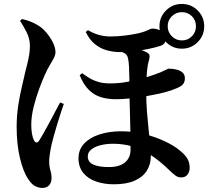

<svg xmlns="http://www.w3.org/2000/svg" viewBox="-20 -867 1040 955"><path d="M545.5 49.7Q498.2 49.7 458.1 35.9Q418 22.1 394.3 -6.8Q370.5 -35.6 370.5 -80.3Q370.5 -122.6 398.2 -152.5Q425.9 -182.4 474.3 -198.2Q522.6 -214 583.8 -214Q643.8 -214 699 -199.8Q754.2 -185.7 799.4 -164.4Q844.7 -143.2 872.7 -119.8Q899.1 -99 911.3 -79.1Q923.4 -59.2 923.4 -32Q923.4 -13.3 912.8 1.1Q902.3 15.5 881.3 15.5Q864.3 15.5 851.2 5.1Q838.1 -5.2 825.4 -17.4Q773.2 -68.7 726.8 -97.8Q680.4 -126.9 635.8 -139.5Q591.2 -152 542.2 -152Q510 -152 481.2 -145Q452.5 -138 434.5 -123.8Q416.6 -109.6 416.6 -89.1Q416.6 -61.2 443.5 -48.7Q470.4 -36.1 522.2 -36.1Q574 -36.1 601.6 -59.1Q629.3 -82.1 629.3 -123.3Q629.3 -171.1 628.4 -215.9Q627.5 -260.6 626.5 -299.8Q625.4 -339 624.5 -371Q623.6 -403.1 623.6 -425.2Q623.6 -449.7 623.4 -478.6Q623.2 -507.6 621.8 -533.9Q620.5 -560.3 616.9 -576.2Q613.2 -597.9 592.6 -605.9Q572.1 -613.8 557.8 -617.8L597 -634.5Q615.7 -632.9 636.5 -629.1Q657.4 -625.2 677 -619.8Q696.6 -614.3 708.5 -607.3Q721.6 -600.8 723.5 -591.6Q725.3 -582.5 721.1 -568.5Q712.3 -538.4 709.8 -495.3Q707.3 -452.2 707.3 -410.3Q707.3 -357.9 710.9 -312.1Q714.5 -266.3 718.7 -226.8Q723 -187.4 726.6 -153Q730.2 -118.6 730.2 -89.4Q730.2 -50 710.3 -18.1Q690.4 13.8 649.8 31.7Q609.3 49.7 545.5 49.7ZM190 67.7Q174.8 67.7 156.9 59.9Q139 52.1 119.8 23.2Q95.7 -12.4 79.3 -80.5Q62.8 -148.7 62.8 -235.1Q62.8 -289.9 70.4 -340.7Q78.1 -391.5 88.7 -435.2Q99.2 -478.9 105.9 -510.2Q111.7 -532.5 116.7 -553.1Q121.7 -573.8 125.3 -595.1Q128.8 -616.5 128.8 -639.2Q128.8 -674.7 111.5 -708.5Q94.2 -742.3 79.8 -763L89.3 -772.6Q110.2 -767.8 131 -759.9Q151.7 -752 174.1 -737.9Q193.2 -725.9 212 -703.2Q230.9 -680.4 243.4 -655Q255.9 -629.6 255.9 -607.5Q255.9 -594.4 248.3 -579.4Q240.8 -564.5 228.5 -544.4Q216.2 -524.3 202.8 -494.2Q191.3 -469 175.5 -426.6Q159.6 -384.3 147.6 -336.5Q135.5 -288.7 135.5 -246.2Q135.5 -222.1 139 -202Q142.6 -182 148.2 -171Q154 -159.1 160.9 -158.3Q167.9 -157.4 174.6 -167.4Q181.9 -178.7 195.3 -202Q208.6 -225.3 223.9 -254Q239.1 -282.7 253.9 -310.5Q268.7 -338.4 278.9 -357.4L297.4 -350.1Q289.6 -327.9 281 -301.4Q272.5 -274.9 264 -247.5Q255.5 -220.1 248.8 -195Q242.1 -169.8 237.1 -150.7Q231.5 -125 228.1 -102.6Q224.7 -80.2 224.7 -66.4Q224.7 -37.9 230.6 -19.7Q236.4 -1.6 236.4 19.2Q236.4 39.9 224.9 53.8Q213.3 67.7 190 67.7ZM554.1 -373.5Q515.8 -373.5 482.5 -383.6Q449.2 -393.6 422.5 -419.4Q395.9 -445.1 376.3 -492.8L388.6 -503Q408.2 -488.3 427.9 -476.9Q447.6 -465.5 471.4 -458.8Q495.2 -452.2 524.9 -452.2Q570.5 -452.2 603.4 -458.2Q636.2 -464.1 664.1 -470.8Q694.2 -478 724.3 -487.9Q754.3 -497.8 777.1 -506.8Q795.2 -514.4 805.7 -520Q816.3 -525.6 818.8 -525.6Q824.1 -525.6 837.1 -524.4Q850.2 -523.3 864.5 -519.1Q878.7 -514.8 889.2 -505Q899.6 -495.2 899.6 -477Q899.6 -461.3 891.5 -449.8Q883.4 -438.2 858.2 -427.9Q818.4 -411.2 768.9 -400.6Q719.5 -390.1 672.6 -383.1Q639.4 -378.8 611.7 -376.1Q583.9 -373.5 554.1 -373.5ZM577.9 -607.9Q543.1 -607.9 510.3 -617.2Q477.5 -626.5 451.1 -648.3Q424.7 -670.1 406.6 -707.7L417.5 -717.1Q442.9 -701.7 471.1 -693.6Q499.2 -685.6 528.1 -685.6Q563.4 -685.6 599.7 -690Q636 -694.3 672 -702.2Q701.8 -709.8 716.2 -717.3Q730.6 -724.9 737.1 -724.9Q763.6 -724.9 783.8 -711.6Q804 -698.4 804 -674.9Q804 -659.5 797.7 -651.6Q791.4 -643.8 780.5 -639.8Q753.2 -630.6 716.1 -623.1Q678.9 -615.5 642.3 -611.7Q605.8 -607.9 577.9 -607.9ZM884.6 -624.9Q838.4 -624.9 805.8 -657.5Q773.2 -690.1 773.2 -736.3Q773.2 -782.5 805.8 -815Q838.4 -847.4 884.6 -847.4Q930.8 -847.4 963.2 -815Q995.7 -782.5 995.7 -736.3Q995.7 -690.1 963.2 -657.5Q930.8 -624.9 884.6 -624.9ZM884.6 -665.9Q914.4 -665.9 934.6 -686.6Q954.7 -707.2 954.7 -736.3Q954.7 -766.1 934.6 -786.3Q914.4 -806.5 884.6 -806.5Q855.5 -806.5 834.8 -786.3Q814.1 -766.1 814.1 -736.3Q814.1 -707.2 834.8 -686.6Q855.5 -665.9 884.6 -665.9Z"/></svg>

Font: Noto Serif HK ExtraLight
Style: Regular
Weight: 200
Designer: Ryoko NISHIZUKA 西塚涼子 (kana & ideographs); Frank Grießhammer (Latin, Greek & Cyrillic); Wenlong ZHANG 张文龙 (bopomofo); San
Foundry: Adobe
Version: Version 2.002-H1;hotconv 1.1.0;makeotfexe 2.6.0